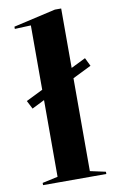

<svg xmlns="http://www.w3.org/2000/svg" viewBox="-86 -796 504 843"><g transform="rotate(-10 166.0 -375.0)"><path d="M30 -376 49 -339 105 -367V-25L36 -10V0H318V-10L249 -25V-439L332 -480L314 -517L249 -485V-750H221L33 -707V-697L105 -700V-413Z"/></g></svg>

Font: Mazius Display
Style: Bold
Weight: 700
Designer: Alberto Casagrande & Collletttivo
Foundry: Collletttivo
Version: Version 2.000;Glyphs 3.2 (3221)